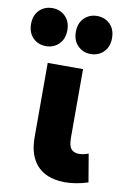

<svg xmlns="http://www.w3.org/2000/svg" viewBox="-130 -812 577 878"><g transform="rotate(10 158.0 -373.0)"><path d="M234 14Q183 14 144.5 -5Q106 -24 84.5 -64Q63 -104 63 -166.5V-510H227V-192Q227 -154.5 239.2 -139.8Q251.5 -125 275.5 -125Q285.5 -125 296.5 -127.2Q307.5 -129.5 319.5 -134L341.5 -4Q313 5 285.8 9.5Q258.5 14 234 14ZM41.5 -584Q5 -584 -19 -608Q-43 -632 -43 -672.5Q-43 -713 -19 -736.8Q5 -760.5 41.5 -760.5Q77 -760.5 101.2 -736.8Q125.5 -713 125.5 -672.5Q125.5 -632 101.2 -608Q77 -584 41.5 -584ZM248.5 -584Q213.5 -584 189.2 -608Q165 -632 165 -672.5Q165 -713 189.2 -736.8Q213.5 -760.5 248.5 -760.5Q285 -760.5 309 -736.8Q333 -713 333 -672.5Q333 -632 309 -608Q285 -584 248.5 -584Z"/></g></svg>

Font: Geologica Thin Roman
Style: Bold
Weight: 700
Version: Version 1.010;gftools[0.9.28]